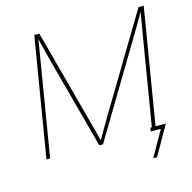

<svg xmlns="http://www.w3.org/2000/svg" viewBox="-124 -852 1132 1132"><g transform="rotate(-15 442.0 -286.0)"><path d="M63 0 183.6 -727.5H214.4L369.6 -148.4Q374 -131.8 378.7 -115Q383.3 -98.1 387.7 -81.1Q392.1 -64 396.2 -46.9Q400.4 -29.8 404.8 -12.2H393.1Q403.3 -29.8 413.3 -46.9Q423.3 -64 433.3 -81.1Q443.4 -98.1 453.1 -115Q462.9 -131.8 472.7 -148.4L819.8 -727.5H851.6L731 0H708.5L800.3 -554.7Q803.7 -574.2 807.1 -594.2Q810.5 -614.3 814 -634.5Q817.4 -654.8 820.8 -674.8Q824.2 -694.8 827.1 -714.4H834Q822.3 -693.8 810.8 -673.8Q799.3 -653.8 787.6 -633.8Q775.9 -613.8 764.2 -594Q752.4 -574.2 740.7 -554.7L408.2 0H385.7L236.8 -554.7Q230 -581.1 223.1 -607.4Q216.3 -633.8 209.7 -660.4Q203.1 -687 196.3 -714.4H203.1Q200.2 -694.8 197 -674.8Q193.8 -654.8 190.4 -634.5Q187 -614.3 183.8 -594.2Q180.7 -574.2 177.2 -554.7L85.4 0ZM672.9 156.2 761.2 0H699.7L703.6 -22.5H797.9L695.8 156.2Z"/></g></svg>

Font: Inter 17pt Thin
Style: Italic
Weight: 250
Italic angle: -9.3988°
Version: Version 4.001;git-66647c0bb